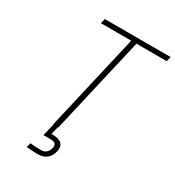

<svg xmlns="http://www.w3.org/2000/svg" viewBox="-210 -824 1046 1146"><g transform="rotate(30 313.0 -250.5)"><path d="M244 53Q323 53 323 105Q323 114 321 124Q304 199 226 199L150 195L158 164Q199 168 231 168Q276 168 287 124Q289 117 289 110Q289 83 252 83H201L221 0H219L373 -667H164L172 -700H626L618 -667H409L255 0H252L239 53Z"/></g></svg>

Font: TitilliumWebThinItalic
Style: Thin Italic
Weight: 200
Italic angle: -13°
Version: Version 1.001;PS 57.000;hotconv 1.0.70;makeotf.lib2.5.55311